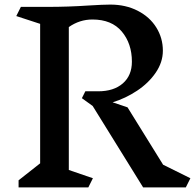

<svg xmlns="http://www.w3.org/2000/svg" viewBox="-20 -815 850 837"><path d="M790 2H604L384 -353L337 -387L352 -417H408Q476 -417 515.5 -451.5Q555 -486 555 -546Q555 -625 511 -677.5Q467 -730 383 -730Q327 -730 280 -697V-74L385 -38L365 2H61V-29L155 -103V-711L51 -745L71 -785H187Q278 -785 366 -791Q430 -795 461 -795Q528 -795 580.5 -768Q633 -741 661.5 -695Q690 -649 690 -594Q690 -544 659 -498.5Q628 -453 577.5 -419.5Q527 -386 471 -369L536 -347L691 -97L810 -38Z"/></svg>

Font: Inknut Antiqua
Style: Regular
Weight: 400
Designer: Claus Eggers Sørensen
Foundry: Claus Eggers Sørensen
Version: Version 1.003; ttfautohint (v1.8.2) -l 8 -r 50 -G 200 -x 14 